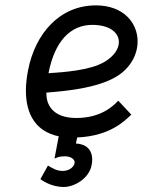

<svg xmlns="http://www.w3.org/2000/svg" viewBox="-20 -519 558 731"><path d="M164.6 -240.2C188.5 -362.8 248.5 -424.3 331.5 -424.3C397.9 -424.3 432.6 -394.5 432.6 -358.9C432.6 -333.5 415 -305.7 378.4 -283.7C322.8 -250.5 220.7 -244.1 164.6 -240.2ZM345.2 -498.5C207 -498.5 114.3 -391.6 86.9 -252C81.5 -224.1 78.6 -197.8 78.6 -173.8C78.6 -81.1 118.7 -17.6 203.6 0L187.5 84.5C202.1 79.6 203.6 76.2 227.1 76.2C248.5 76.2 264.2 86.4 264.2 99.1C264.2 100.1 263.7 101.6 263.7 102.5V103.5C258.8 122.1 236.8 131.8 219.2 131.8C194.3 131.8 177.2 120.1 162.6 111.3L133.8 163.1C157.7 180.7 190.4 192.9 222.7 192.9C263.7 192.9 318.8 160.2 328.6 110.8C330.1 103 331.1 95.7 331.1 88.9C331.1 51.3 308.6 29.3 269 27.3C269.5 26.4 272 14.6 273.9 4.4C402.8 -1.5 456.5 -61.5 480 -82.5L430.2 -135.7C406.2 -109.4 357.9 -69.8 270.5 -69.8C175.8 -69.8 156.7 -126 156.7 -161.1V-166.5C227.1 -171.9 349.6 -182.6 424.3 -228C477.5 -260.7 503.9 -312 503.9 -361.3C503.9 -432.1 450.2 -498.5 345.2 -498.5Z"/></svg>

Font: Fantasque Sans Mono
Style: RegItalic
Weight: 400
Italic angle: -11°
Monospace: yes
Designer: Jany Belluz
Version: Version 1.6.3